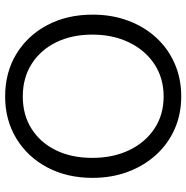

<svg xmlns="http://www.w3.org/2000/svg" viewBox="-8 -740 756 781"><g transform="rotate(-90 370.5 -349.0)"><path d="M659.4 -535.2C631 -588.8 591.8 -630.7 541.8 -661.1C491.8 -691.4 434.2 -706.6 369 -706.6C305.2 -706.6 248.2 -691.4 198.2 -661.1C148.2 -630.7 109 -588.8 80.6 -535.2C52.2 -481.7 38 -420.4 38 -351.3C38 -299.1 46.2 -251 62.7 -207.1C79.1 -163.2 102.2 -125 131.9 -92.4C161.6 -59.8 196.6 -34.6 236.9 -16.9C277.3 0.9 321.6 9.7 370 9.7C417.8 9.7 462 0.9 502.6 -16.9C543.3 -34.6 578.4 -59.5 608.1 -91.9C637.8 -124.2 660.9 -162.2 677.3 -206.1C693.8 -250 702 -298.1 702 -350.3C702 -420 687.8 -481.7 659.4 -535.2ZM588.8 -202.2C567.5 -158.4 538 -124 500.2 -99.2C462.5 -74.3 418.7 -61.9 369 -61.9C319.4 -61.9 275.8 -74.3 238.4 -99.2C200.9 -124.1 171.7 -158.2 150.8 -201.8C129.8 -245.3 119.3 -295.5 119.3 -352.3C119.3 -408.3 129.6 -457.6 150.3 -499.9C170.9 -542.1 200 -575.2 237.4 -599C274.8 -622.8 318.7 -634.8 369 -634.8C419.4 -634.8 463.4 -622.9 501.2 -599C538.9 -575.1 568.3 -541.9 589.3 -499.3C610.2 -456.8 620.7 -407.7 620.7 -352.3C620.7 -296.1 610.1 -246.1 588.8 -202.2Z"/></g></svg>

Font: Diatome
Style: Regular
Weight: 400
Designer: 15.100.17
Foundry: 15.100.17
Version: Version 1.008;Fontself Maker 3.5.8